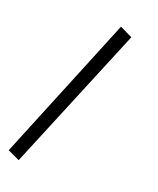

<svg xmlns="http://www.w3.org/2000/svg" viewBox="-155 -322 559 679"><g transform="rotate(15 124.5 17.0)"><path d="M-65.9 267.1 204.6 -257.8 249.5 -231 -22.9 292Z"/></g></svg>

Font: Pinar-DS1-FD Regular
Style: Regular
Weight: 400
Designer: Amin Abedi
Version: Version 3.000